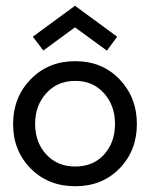

<svg xmlns="http://www.w3.org/2000/svg" viewBox="-20 -635 540 667"><path d="M130.5 -459.5 94 -507.5 240.5 -615 387 -507.5 351.5 -459 240.5 -540ZM241.5 12Q147.5 12 86.5 -49.8Q25.5 -111.5 25.5 -204Q25.5 -297 86.8 -359.8Q148 -422.5 241.5 -422.5Q334.5 -422.5 395 -359.8Q455.5 -297 455.5 -204Q455.5 -111.5 395.2 -49.8Q335 12 241.5 12ZM379.5 -204.5Q379.5 -268.5 341.2 -311.2Q303 -354 241.5 -354Q179.5 -354 140.8 -311.2Q102 -268.5 102 -204.5Q102 -140.5 140.8 -98.5Q179.5 -56.5 241.5 -56.5Q303.5 -56.5 341.5 -98.2Q379.5 -140 379.5 -204.5Z"/></svg>

Font: League Spartan
Style: Regular
Weight: 350
Foundry: The League of Moveable Type
Version: Version 2.002